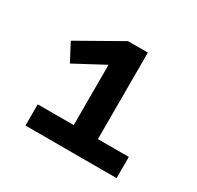

<svg xmlns="http://www.w3.org/2000/svg" viewBox="-109 -832 741 721"><g transform="rotate(30 261.5 -471.5)"><path d="M79 -238V-330H235V-607L277 -614L107 -523L67 -599L254 -705H340V-330H474V-238Z"/></g></svg>

Font: Nunito Sans 7pt SemiExpanded
Style: Bold
Weight: 700
Width: 6
Designer: Vernon Adams
Foundry: Vernon Adams
Version: Version 3.101;gftools[0.9.27]